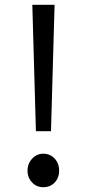

<svg xmlns="http://www.w3.org/2000/svg" viewBox="-20 -769 363 802"><path d="M115 -749H208L193 -221H130ZM115 -6Q95 -26 95 -56Q95 -86 115 -107Q134 -127 161 -127Q189 -127 208 -107Q227 -87 227 -56Q227 -26 208 -6Q189 13 161 13Q133 13 115 -6Z"/></svg>

Font: `nÑOSR
Style: Regular
Weight: 400
Designer: Ryoko NISHIZUKA ¬âXZm¬º[P (kana & ideographs); Paul D. Hunt (Latin, Greek & Cyrillic); Wenlong ZHANG _ e¬á¬ü¬ô (bopomof
Foundry: Adobe Systems Incorporated
Version: Version 1.00 June 24, 2014, initial release